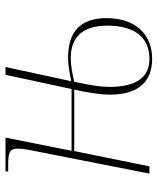

<svg xmlns="http://www.w3.org/2000/svg" viewBox="44 -620 586 715"><g transform="rotate(-90 337.5 -263.0)"><path d="M475 10C573 10 627 -59 627 -160C627 -259 574 -303 480 -303C455 -303 429 -299 392 -291L445 -536H416L363 -290H133L182 -536H57L55 -526H81C126 -526 141 -521 141 -490C141 -478 139 -463 135 -442L48 0H75L132 -280H361C352 -242 342 -188 342 -147C342 -42 390 10 475 10ZM475 0C408 0 371 -47 371 -148C371 -185 377 -220 390 -280C421 -287 448 -293 479 -293C557 -293 599 -247 599 -157C599 -52 553 0 475 0Z"/></g></svg>

Font: Noto Serif Display Thin
Style: Italic
Weight: 100
Italic angle: -12°
Designer: Monotype Design Team
Foundry: Monotype Imaging Inc.
Version: Version 2.009